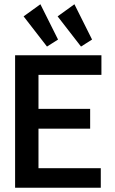

<svg xmlns="http://www.w3.org/2000/svg" viewBox="-20 -883 540 903"><path d="M51 0V-623H457V-531H161V-371H404V-278H161V-92H454V0ZM201 -664 91 -806 170 -863 253 -697ZM361 -664 251 -806 330 -863 413 -697Z"/></svg>

Font: Ligconsolata
Style: Bold
Weight: 700
Monospace: yes
Designer: Raph Levien, Cyreal, Brenton Simpson
Foundry: Raph Levien, Cyreal, Google
Version: Version 3.001; ttfautohint (v1.8.2.53-6de2)